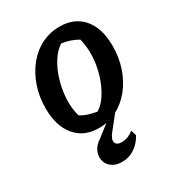

<svg xmlns="http://www.w3.org/2000/svg" viewBox="-172 -609 842 920"><g transform="rotate(-30 249.0 -149.0)"><path d="M219 11Q137 11 90.5 -45Q44 -101 44 -198Q44 -263 63.5 -319Q83 -375 117 -417Q151 -459 197.5 -482Q244 -505 297 -505Q379 -505 425.5 -450.5Q472 -396 472 -298Q472 -233 452.5 -176.5Q433 -120 398.5 -78Q364 -36 318.5 -12.5Q273 11 219 11ZM252 -61Q282 -79 306 -117Q330 -155 345 -203.5Q360 -252 362.5 -304Q365 -356 353 -401Q332 -413 310 -420.5Q288 -428 264 -431Q233 -411 209 -373Q185 -335 170.5 -286Q156 -237 153.5 -186.5Q151 -136 164 -91Q183 -79 205 -72Q227 -65 252 -61ZM236 207Q201 207 179.5 191.5Q158 176 152 152Q146 128 156.5 102.5Q167 77 196 58L300 -23H329L263 60Q241 87 246 105.5Q251 124 281 124Q297 124 314 117.5Q331 111 346 99L355 129Q335 166 303.5 186.5Q272 207 236 207Z"/></g></svg>

Font: Piazzolla Thin
Style: Bold Italic
Weight: 700
Italic angle: -11.3°
Version: Version 2.005